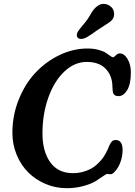

<svg xmlns="http://www.w3.org/2000/svg" viewBox="-20 -965 700 998"><path d="M482.9 -806.2Q447.8 -780.8 431.6 -771.7Q415.5 -762.7 401.4 -762.7Q390.6 -762.7 384.8 -768.3Q378.9 -773.9 379.4 -783.7Q379.9 -788.6 381.3 -793.5Q382.8 -798.3 387.9 -805.4Q393.1 -812.5 396 -816.4Q398.9 -820.3 408.4 -831.5Q418 -842.8 421.9 -847.7Q435.5 -863.8 447.8 -885.5Q460 -907.2 466.3 -914.6Q491.7 -944.8 517.6 -944.8Q540.5 -944.8 557.4 -929.4Q574.2 -914.1 573.2 -890.6Q573.2 -870.1 556.6 -855.5Q546.4 -846.7 521 -831.1Q495.6 -815.4 482.9 -806.2ZM326.7 13.2Q269 13.2 217 -8.8Q165 -30.8 127 -68.6Q88.9 -106.4 66.7 -160.2Q44.4 -213.9 44.4 -274.4Q44.4 -365.2 77.4 -447.5Q110.4 -529.8 164.6 -587.4Q218.8 -645 289.8 -679Q360.8 -712.9 435.1 -712.9Q466.8 -712.9 492.4 -705.8Q518.1 -698.7 530.5 -690.2Q543 -681.6 552.7 -674.6Q562.5 -667.5 566.9 -667.5Q572.8 -667.5 582.3 -677.5Q591.8 -687.5 602.1 -687.5Q625.5 -687.5 642.8 -658.7Q660.2 -629.9 660.2 -588.9Q660.2 -527.8 641.1 -496.6Q622.1 -465.3 596.2 -465.3Q573.2 -465.3 567.9 -481.9Q565.4 -489.3 564.9 -505.9Q564.5 -522.5 563.5 -530.3Q558.6 -579.6 525.4 -611.3Q492.2 -643.1 430.2 -643.1Q367.2 -643.1 314.2 -592.8Q261.2 -542.5 231 -457Q200.7 -371.6 200.7 -271.5Q200.7 -178.2 241.2 -121.6Q281.7 -64.9 359.4 -64.9Q386.7 -64.9 411.4 -71.8Q436 -78.6 453.4 -88.1Q470.7 -97.7 486.3 -112.5Q502 -127.4 511 -139.2Q520 -150.9 528.8 -166.7Q537.6 -182.6 540.5 -189.5Q543.5 -196.3 546.9 -205.6Q554.7 -222.7 561.8 -230Q568.8 -237.3 581.1 -237.3Q617.2 -237.3 617.2 -185.1Q617.2 -154.3 606.9 -124.8Q596.7 -95.2 578.6 -75.2Q573.2 -69.3 570.6 -66.7Q567.9 -64 563.2 -61.5Q558.6 -59.1 553.2 -59.1Q550.8 -59.1 545.9 -60.1Q541 -61 536.6 -61Q532.7 -61 516.1 -49.3Q499.5 -37.6 477.5 -23.7Q455.6 -9.8 414.6 1.7Q373.5 13.2 326.7 13.2Z"/></svg>

Font: Cooper* SemiBold
Style: Italic
Weight: 600
Italic angle: -7°
Designer: Owen Earl
Foundry: indestructible type*
Version: Version 0.001